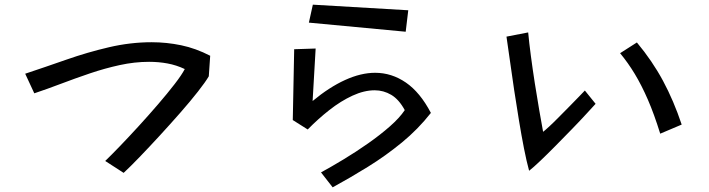

<svg xmlns="http://www.w3.org/2000/svg" viewBox="-20 -753 3040 823"><path d="M431 -63Q457 -88 495 -127.5Q533 -167 575.5 -213.5Q618 -260 658 -306.5Q698 -353 728.5 -392.5Q759 -432 772 -457Q736 -474 698 -481Q660 -488 619 -488Q557 -488 493 -474Q429 -460 365.5 -438.5Q302 -417 241.5 -394Q181 -371 127 -353L88 -437Q175 -466 265 -497.5Q355 -529 447 -550.5Q539 -572 630 -572Q694 -572 756.5 -559Q819 -546 881 -514L875 -426Q861 -402 828.5 -360.5Q796 -319 753 -270Q710 -221 664.5 -171.5Q619 -122 578.5 -80Q538 -38 510 -12Z M1321 -733 1730 -709 1719 -617 1304 -656ZM1356 -14Q1400 -38 1453 -70Q1506 -102 1558 -138.5Q1610 -175 1651.5 -211.5Q1693 -248 1715 -281Q1690 -327 1657 -346.5Q1624 -366 1586 -366Q1541 -366 1491 -343Q1441 -320 1392 -281.5Q1343 -243 1299 -198L1234 -239H1235L1241 -542L1333 -545L1320 -320Q1391 -379 1459 -410Q1527 -441 1588 -441Q1659 -441 1720 -399Q1781 -357 1827 -269Q1772 -199 1702.5 -142Q1633 -85 1557 -38Q1481 9 1406 50Z M2533 -308Q2520 -294 2493.5 -265Q2467 -236 2432.5 -200.5Q2398 -165 2362.5 -129Q2327 -93 2296.5 -64Q2266 -35 2248 -21Q2237 -61 2226 -117Q2215 -173 2204.5 -237Q2194 -301 2184 -366.5Q2174 -432 2166 -491.5Q2158 -551 2151 -596L2244 -614Q2248 -571 2255.5 -514Q2263 -457 2272.5 -396Q2282 -335 2291.5 -280.5Q2301 -226 2308 -188Q2316 -194 2334.5 -211Q2353 -228 2376 -251.5Q2399 -275 2422 -298Q2445 -321 2462.5 -339.5Q2480 -358 2487 -365ZM2810 -180Q2784 -264 2757 -326Q2730 -388 2701 -436Q2672 -484 2638 -525L2710 -571Q2776 -492 2822 -406.5Q2868 -321 2902 -219Z"/></svg>

Font: Moralerspace Krypton JPDOC
Style: Regular
Weight: 400
Version: v0.0.6; ttfautohint (v1.8.4.7-5d5b-dirty) -l 6 -r 45 -G 200 